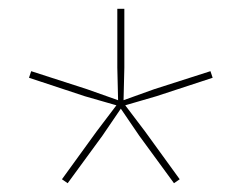

<svg xmlns="http://www.w3.org/2000/svg" viewBox="-20 -750 550 437"><path d="M260 -517 310 -451 389 -342 376 -333 297 -441 250 -510 255 -513ZM250 -517 255 -513 260 -510 213 -441 134 -333 121 -342 200 -451ZM51 -588 178 -547 257 -519 255 -513 253 -508 173 -531 46 -573ZM263 -730V-596L261 -513H255H249L247 -596V-730ZM459 -588 464 -573 336 -531 257 -508 255 -513 253 -519 331 -547Z"/></svg>

Font: Kantumruy Pro Thin
Style: Regular
Weight: 250
Version: Version 1.002